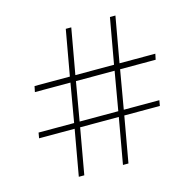

<svg xmlns="http://www.w3.org/2000/svg" viewBox="-91 -687 787 777"><g transform="rotate(-15 302.5 -298.0)"><path d="M146 -2 180 -194H31L35 -217H184L212 -379H63L68 -403H216L250 -594H273L239 -403H401L435 -594H458L424 -403H574L569 -379H420L392 -217H541L537 -194H388L354 -2H331L365 -194H203L169 -2ZM207 -217H369L397 -379H235Z"/></g></svg>

Font: Piazzolla Thin
Style: Regular
Weight: 100
Designer: Juan Pablo del Peral
Foundry: Huerta Tipografica
Version: Version 1.330